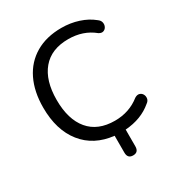

<svg xmlns="http://www.w3.org/2000/svg" viewBox="-202 -851 1078 1153"><g transform="rotate(-30 337.0 -274.5)"><path d="M385 165Q347 165 347 124V7Q211 -8 135.5 -103Q60 -198 60 -353Q60 -464 99.5 -545Q139 -626 214 -670Q289 -714 393 -714Q455 -714 510.5 -696Q566 -678 606 -645Q623 -633 626 -617Q629 -601 622 -587.5Q615 -574 601 -569.5Q587 -565 570 -576Q498 -635 395 -635Q277 -635 215 -561Q153 -487 153 -353Q153 -218 215 -144Q277 -70 395 -70Q495 -70 569 -129Q587 -140 601.5 -135.5Q616 -131 623 -118Q630 -105 627.5 -89.5Q625 -74 609 -63Q535 0 423 8V124Q423 165 385 165Z"/></g></svg>

Font: Chiron GoRound TC N
Style: Regular
Weight: 350
Designer: Ryoko NISHIZUKA 西塚涼子 (kana, bopomofo & ideographs); Paul D. Hunt (Latin, Greek & Cyrillic); Sandoll Communications 산돌커뮤니
Foundry: Adobe
Version: Version 1.000;hotconv 1.1.1;makeotfexe 2.6.0